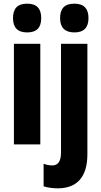

<svg xmlns="http://www.w3.org/2000/svg" viewBox="-20 -788 554 1048"><path d="M128 -768C75 -768 51 -741 51 -689C51 -637 77 -611 128 -611C180 -611 205 -637 205 -689C205 -740 182 -768 128 -768ZM308 -689C308 -637 335 -611 386 -611C437 -611 463 -637 463 -689C463 -740 439 -768 386 -768C332 -768 308 -741 308 -689ZM200 -549H56V0H200ZM297 240C398 239 457 181 457 53V-549H313V44C313 91 298 115 265 115C250 115 235 112 218 106V229C243 237 271 240 297 240Z"/></svg>

Font: Noto Sans Gurmukhi UI ExtraCondensed ExtraBold
Style: Regular
Weight: 800
Width: 2
Designer: Jelle Bosma - Monotype Design Team
Foundry: Monotype Imaging Inc.
Version: Version 2.004